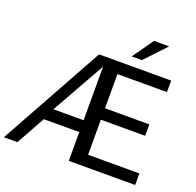

<svg xmlns="http://www.w3.org/2000/svg" viewBox="-155 -1093 1284 1257"><g transform="rotate(20 487.0 -464.5)"><path d="M914.6 -80.6V0H452.2V-200.4H205.2L94.2 0H0L399.9 -723H902.3L901.9 -642.8H557.3V-404.6H866V-325H557.3V-80.6ZM452.2 -283V-656.1L242.1 -283ZM708.1 -929H813.3L676.5 -783.5H605.1Z"/></g></svg>

Font: Public Sans Thin
Style: Regular
Weight: 100
Designer: The Public Sans project authors (U.S. Web Design System). Libre Franklin designed by Pablo Impallari and Rodrigo Fuenzal
Version: Version 1.008